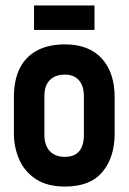

<svg xmlns="http://www.w3.org/2000/svg" viewBox="-20 -675 473 705"><path d="M327 -655H105V-565H327ZM401 -185V-317Q401 -409 353.5 -460.5Q306 -512 219 -512Q158 -512 116 -489.5Q74 -467 52.5 -424Q31 -381 31 -317V-185Q31 -134 50.5 -89.5Q70 -45 111.5 -17.5Q153 10 219 10Q311 10 356 -43.5Q401 -97 401 -185ZM288 -323V-177Q288 -155 281 -137Q274 -119 258.5 -109Q243 -99 218 -99Q192 -99 175 -110Q158 -121 150.5 -139Q143 -157 143 -177V-323Q143 -349 152 -366Q161 -383 177.5 -392Q194 -401 218 -401Q241 -401 256.5 -391.5Q272 -382 280 -364.5Q288 -347 288 -323Z"/></svg>

Font: Advent Pro
Style: Bold
Weight: 700
Designer: VivaRado, Andreas Kalpakidis
Foundry: VivaRado, Andreas Kalpakidis
Version: Version 3.000